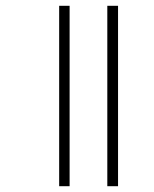

<svg xmlns="http://www.w3.org/2000/svg" viewBox="-20 -642 532 662"><path d="M350 -622V0H387V-622ZM184 -622V0H220V-622Z"/></svg>

Font: Noto Sans ExtraCondensed ExtraLight
Style: Regular
Weight: 200
Width: 2
Designer: Monotype Design Team
Foundry: Monotype Imaging Inc.
Version: Version 2.013